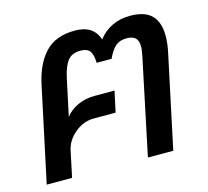

<svg xmlns="http://www.w3.org/2000/svg" viewBox="-85 -648 809 746"><g transform="rotate(-15 319.5 -275.0)"><path d="M96 -380Q113 -460 155 -505Q197 -550 275 -550Q350 -550 369 -489Q391 -518 423.5 -534Q456 -550 496 -550Q557 -550 584 -521.5Q611 -493 611 -440Q611 -406 602 -367L524 0H422L502 -381Q508 -407 508 -425Q508 -447 497 -458Q486 -469 461 -469Q434 -469 417 -454.5Q400 -440 385 -407H325Q324 -440 313.5 -454.5Q303 -469 276 -469Q242 -469 225 -448Q208 -427 198 -382L166 -232Q184 -256 215 -270.5Q246 -285 284 -285H364L346 -201H258Q216 -201 181.5 -172Q147 -143 139 -104L117 0H15Z"/></g></svg>

Font: Prompt
Style: Italic
Weight: 400
Italic angle: -12°
Designer: Katatrad Team
Foundry: CadsonDemak
Version: Version 1.001